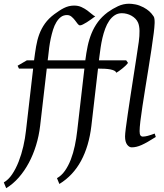

<svg xmlns="http://www.w3.org/2000/svg" viewBox="-69 -762 870 1019"><path d="M436.5 -675.3Q426.3 -668 414.6 -659.4Q402.8 -650.9 391.6 -643.8Q380.4 -636.7 370.8 -632.1Q361.3 -627.4 355.5 -627.4Q349.1 -627.4 342.8 -636Q336.4 -644.5 328.6 -654.8Q320.8 -665 310.5 -673.6Q300.3 -682.1 286.6 -682.1Q268.1 -682.1 254.4 -671.9Q240.7 -661.6 230.2 -644.3Q219.7 -627 212.6 -604.5Q205.6 -582 200.4 -557.9Q195.3 -533.7 192.1 -509.5Q189 -485.4 187 -464.8L184.1 -441.9H383.8Q388.7 -481 396.2 -517.1Q403.8 -553.2 417 -585.4Q430.2 -617.7 450.9 -645.8Q471.7 -673.8 502.4 -696.8Q528.8 -715.8 557.1 -729Q585.4 -742.2 615.7 -742.2Q630.9 -742.2 650.1 -738.5Q669.4 -734.9 692.4 -723.1Q710.4 -713.4 722.7 -702.6Q734.9 -691.9 746.1 -675.3Q749.5 -670.4 750.7 -661.1Q752 -651.9 751.7 -639.9Q751.5 -627.9 750 -614.5Q748.5 -601.1 747.1 -587.9Q742.2 -547.9 734.6 -498.8Q727.1 -449.7 718.8 -397.7Q710.4 -345.7 702.1 -294.2Q693.8 -242.7 687 -198Q680.2 -153.3 676 -118.7Q671.9 -84 671.9 -65.9Q671.9 -49.3 676.5 -43.2Q681.2 -37.1 689 -37.1Q700.2 -37.1 715.1 -41Q730 -44.9 752 -53.2L757.8 -35.2Q733.9 -20 715.6 -9.5Q697.3 1 682.4 7.6Q667.5 14.2 654.8 17.1Q642.1 20 629.9 20Q616.2 20 605.5 5.4Q594.7 -9.3 594.7 -38.1Q594.7 -49.8 598.6 -81.1Q602.5 -112.3 608.9 -155.3Q615.2 -198.2 623 -249.5Q630.9 -300.8 638.9 -352.5Q647 -404.3 654.5 -453.1Q662.1 -502 667.5 -540Q671.9 -571.8 671.4 -598.4Q670.9 -625 663.6 -642.1Q658.7 -653.3 649.7 -662.6Q640.6 -671.9 628.9 -678.5Q617.2 -685.1 604 -688.5Q590.8 -691.9 577.6 -691.9Q556.2 -691.9 539.6 -680.9Q522.9 -669.9 510.5 -651.6Q498 -633.3 489.3 -609.6Q480.5 -585.9 474.6 -560.5Q468.8 -535.2 465.1 -510.3Q461.4 -485.4 459 -464.8L456.1 -441.9H600.6L610.4 -428.2Q605.5 -421.4 597.2 -413.3Q588.9 -405.3 579.6 -397.9Q570.3 -390.6 561.8 -384.5Q553.2 -378.4 548.3 -376Q545.9 -382.8 537.6 -387Q529.3 -391.1 516.8 -393.6Q504.4 -396 488.3 -397Q472.2 -397.9 454.1 -397.9H451.2L416 -94.2Q403.3 13.7 361.1 91.8Q318.8 169.9 246.1 214.4L233.4 183.6Q257.8 169.9 275.9 144Q293.9 118.2 306.9 84.5Q319.8 50.8 328.1 11.5Q336.4 -27.8 340.8 -67.9L378.9 -397.9H179.2L144 -94.2Q137.7 -40.5 122.3 9.5Q106.9 59.6 83.7 102.8Q60.5 146 30.3 180.4Q0 214.8 -36.1 236.8L-48.8 206.1Q-24.4 192.4 -4.6 163.1Q15.1 133.8 30 95.7Q44.9 57.6 54.7 14.9Q64.5 -27.8 68.8 -67.9L106.9 -397.9H31.7L24.4 -413.1L73.7 -441.9H111.8Q116.7 -481 122.6 -515.6Q128.4 -550.3 139.6 -580.6Q150.9 -610.8 169.9 -637.5Q189 -664.1 219.7 -687Q232.9 -696.3 245.1 -704.6Q257.3 -712.9 270 -719.2Q282.7 -725.6 296.1 -729Q309.6 -732.4 324.7 -732.4Q346.2 -732.4 363.5 -724.4Q380.9 -716.3 394.5 -706.3Q408.2 -696.3 418.7 -687Q429.2 -677.7 436.5 -675.3Z"/></svg>

Font: Gentium Plus Eur
Style: Italic
Weight: 400
Italic angle: -8°
Designer: J. Victor Gaultney, Annie Olsen, Iska Routamaa, Becca Hirsbrunner
Foundry: SIL International
Version: Version 5.000